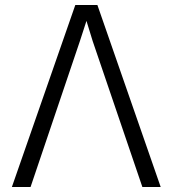

<svg xmlns="http://www.w3.org/2000/svg" viewBox="-20 -753 695 773"><path d="M27.8 0 283.2 -732.9H372.1L627 0H553.2L353 -587.9L328.1 -668.9L301.8 -587.9L103 0Z"/></svg>

Font: Kreadon
Style: Regular
Weight: 400
Designer: kohakuno
Foundry: StudioGnu
Version: Version 1.000;Glyphs 3.1.2 (3151)